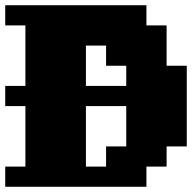

<svg xmlns="http://www.w3.org/2000/svg" viewBox="-20 -713 733 733"><path d="M0 0V-77H77V-308H0V-385H77V-616H0V-693H539V-616H616V-462H693V-154H616V-77H539V0ZM385 -462V-539H308V-385H462V-462ZM385 -77V-154H462V-308H308V-77Z"/></svg>

Font: Coral Pixels
Style: Regular
Weight: 400
Designer: Tanukizamurai
Foundry: TanukiFont
Version: Version 1.000; ttfautohint (v1.8.4.7-5d5b)